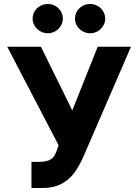

<svg xmlns="http://www.w3.org/2000/svg" viewBox="-20 -944 701 974"><path d="M139.6 -123H176.8Q206.1 -123 223.6 -129.2Q241.2 -135.3 251.5 -148.4Q261.7 -161.6 269.5 -184.6L277.3 -207L16.6 -707H187.5L346.7 -383.8L475.6 -707H644.5L401.4 -145.5Q379.9 -98.1 354.7 -64.7Q329.6 -31.2 290.3 -10.7Q251 9.8 195.3 9.8H139.6ZM145.5 -849.6Q145.5 -869.6 155.8 -886.7Q166 -903.8 183.8 -913.8Q201.7 -923.8 222.7 -923.8Q243.2 -923.8 260.7 -913.8Q278.3 -903.8 288.6 -886.7Q298.8 -869.6 298.8 -849.6Q298.8 -830.1 288.6 -813Q278.3 -795.9 260.7 -785.6Q243.2 -775.4 222.7 -775.4Q201.7 -775.4 183.8 -785.6Q166 -795.9 155.8 -813Q145.5 -830.1 145.5 -849.6ZM360.4 -849.6Q360.4 -869.6 370.6 -886.7Q380.9 -903.8 398.7 -913.8Q416.5 -923.8 437.5 -923.8Q458 -923.8 475.6 -913.8Q493.2 -903.8 503.4 -886.7Q513.7 -869.6 513.7 -849.6Q513.7 -830.1 503.4 -813Q493.2 -795.9 475.6 -785.6Q458 -775.4 437.5 -775.4Q416.5 -775.4 398.7 -785.6Q380.9 -795.9 370.6 -813Q360.4 -830.1 360.4 -849.6Z"/></svg>

Font: Pretendard JP ExtraBold
Style: Regular
Weight: 800
Designer: Base glyphs from Inter by Rasmus Andersson; Hangeul glyphs from Noto Sans CJK(Source Han Sans) by Jang Soo-young and Kan
Foundry: Kil Hyung-jin
Version: Version 1.309